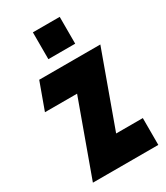

<svg xmlns="http://www.w3.org/2000/svg" viewBox="-233 -1063 1001 1159"><g transform="rotate(-30 267.0 -483.5)"><path d="M198 -780H385V-967H198ZM514 -700 328 -187H514V0H58L244 -513H20L88 -700Z"/></g></svg>

Font: Clickuper
Style: Bold
Weight: 700
Designer: Denis Ignatov
Foundry: Denis Ignatov
Version: Version 1.10 April 16, 2021